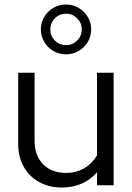

<svg xmlns="http://www.w3.org/2000/svg" viewBox="-20 -825 589 855"><path d="M255 10Q198 10 154 -14.5Q110 -39 85.5 -82.7Q61 -126.4 61 -184V-501H134V-199Q134 -132 172 -93.5Q210 -55 274.2 -55Q318.7 -55 354.4 -75.5Q390 -96 412 -133V-501H486V0H412V-58Q353 10 255 10ZM274 -583Q243 -583 217.4 -598.1Q191.8 -613.1 176.9 -638.6Q162 -664 162 -694.3Q162 -724.6 176.9 -749.6Q191.8 -774.7 217.4 -789.9Q243 -805 274 -805Q305 -805 330.4 -789.9Q355.8 -774.7 370.9 -749.6Q386 -724.6 386 -694.3Q386 -664 371.1 -638.6Q356.2 -613.1 330.6 -598.1Q305 -583 274 -583ZM274.5 -624Q303 -624 323.5 -644.3Q344 -664.5 344 -693.8Q344 -723 323.5 -743.5Q303 -764 274.5 -764Q245 -764 224.5 -743.5Q204 -723 204 -693.8Q204 -664.5 224.5 -644.3Q245 -624 274.5 -624Z"/></svg>

Font: Red Hat Display VF
Style: Regular
Weight: 300
Designer: Pentagram, MCKL
Foundry: Pentagram, MCKL
Version: Version 1.023